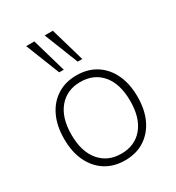

<svg xmlns="http://www.w3.org/2000/svg" viewBox="-181 -860 899 979"><g transform="rotate(-30 269.0 -370.5)"><path d="M269 8Q203 8 154.5 -23Q106 -54 79.5 -110Q53 -166 53 -242Q53 -318 79.5 -374Q106 -430 154.5 -461Q203 -492 269 -492Q335 -492 383.5 -461Q432 -430 458.5 -374Q485 -318 485 -242Q485 -166 458.5 -110Q432 -54 383.5 -23Q335 8 269 8ZM269 -31Q349 -31 395.5 -86.5Q442 -142 442 -242Q442 -342 395.5 -397.5Q349 -453 269 -453Q190 -453 143 -397.5Q96 -342 96 -242Q96 -142 143 -86.5Q190 -31 269 -31ZM310 -549 231 -749H279L337 -549ZM201 -549 122 -749H170L228 -549Z"/></g></svg>

Font: Nunito Sans 12pt ExtraLight
Style: Regular
Weight: 200
Version: Version 3.101;gftools[0.9.27]